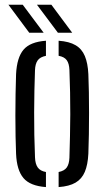

<svg xmlns="http://www.w3.org/2000/svg" viewBox="-20 -777 437 804"><path d="M47.3 -133.1Q45.9 -163.7 45.2 -205.3Q44.4 -247 44.4 -293.1Q44.4 -339.1 45.2 -384.2Q45.9 -429.3 47.3 -466.6Q50.8 -536.5 78.7 -569.1Q106.5 -601.8 172.4 -606.4V-543.2Q148.1 -538.5 137.8 -524.2Q127.4 -509.8 126.5 -482.3Q125.1 -442.4 124.1 -397.9Q123.2 -353.4 123 -306.4Q122.8 -259.4 123.7 -211.8Q124.7 -164.2 126.6 -117.8Q127.6 -90.4 138.1 -75.7Q148.6 -60.9 172.4 -56.7V6.4Q106.4 1.7 78.3 -31.3Q50.2 -64.3 47.3 -133.1ZM225.5 6.4V-56.7Q249.6 -61.4 259.7 -75.9Q269.7 -90.4 270.7 -116.5Q272.2 -161.9 273.1 -207.2Q274.1 -252.5 274.3 -298.3Q274.5 -344.1 273.5 -390.4Q272.6 -436.8 270.7 -484Q269.7 -510.9 259.5 -525Q249.2 -539.1 225.5 -543.3V-606.4Q270 -603.3 296.4 -587.7Q322.9 -572.2 335.3 -542.3Q347.8 -512.5 350 -466.6Q351.4 -432.6 352.2 -390.7Q352.9 -348.7 352.9 -303.8Q352.9 -258.8 352.2 -215Q351.4 -171.2 350 -133.1Q347.7 -87.1 335.2 -57.4Q322.8 -27.8 296.3 -12.2Q269.9 3.3 225.5 6.4ZM102.4 -640 15.3 -757.1H75.2L162.8 -640ZM222.4 -640 134.8 -757.1H195.2L282.3 -640Z"/></svg>

Font: Big Shoulders Stencil Text Thin
Style: Regular
Weight: 100
Designer: Patric King
Foundry: XO Type Co
Version: Version 2.001